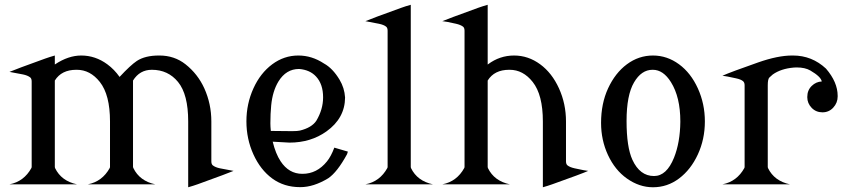

<svg xmlns="http://www.w3.org/2000/svg" viewBox="-20 -770 3519 802"><path d="M19.5 0Q80.1 -11.7 111.3 -68.4L112.3 -72.3V-429.7Q112.3 -441.9 106 -446.8Q95.2 -455.1 76.2 -459Q23.9 -469.2 19.5 -469.7Q44.4 -480.5 168.9 -525.4Q188 -532.2 209 -538.1V-500.5L210.4 -501.5Q265.6 -538.1 319.3 -538.1Q378.4 -538.1 428.2 -501.5Q457.5 -480 479.5 -448.7Q524.9 -497.6 551.8 -515.6Q586.4 -538.1 643.6 -538.1Q644.5 -538.1 646 -538.1Q708.5 -538.1 754.9 -501.5Q806.2 -460.9 833.5 -400.9Q862.8 -335.9 862.8 -262.7V-259.8V-96.2Q862.8 -84 869.1 -79.1Q879.9 -70.8 898.9 -66.9Q951.2 -56.6 955.6 -56.2Q939.5 -48.8 806.2 -0.5Q787.1 6.3 766.1 12.2V-260.7V-262.7Q766.1 -376 723.6 -427.7Q682.1 -478.5 614.3 -478.5Q563.5 -478.5 535.6 -433.6V-72.3L537.1 -67.9Q563.5 -13.7 628.9 0H346.7Q407.2 -11.7 438.5 -68.4L439.5 -72.3V-259.8V-260.7V-262.7Q439.5 -374 397 -427.7Q356.9 -478.5 300.8 -478.5Q299.8 -478.5 298.8 -478.5Q236.8 -478.5 209 -433.6V-72.3L210 -67.9Q236.3 -13.7 301.8 0Z M1009.3 -263.2Q1009.3 -336.4 1038.6 -400.9Q1067.4 -464.4 1117.2 -501.5Q1166.5 -538.1 1226.1 -538.1Q1282.7 -538.1 1333 -504.9Q1369.6 -484.9 1398.4 -437Q1418.9 -402.8 1421.4 -362.8Q1420.9 -276.4 1343.8 -221.2Q1278.3 -174.3 1189 -174.3Q1188 -174.3 1119.1 -178.2Q1131.3 -127.9 1151.9 -96.7Q1186.5 -43.9 1242.7 -43.9H1243.7Q1303.7 -43.9 1345.7 -95.7Q1362.8 -116.7 1376.5 -153.3L1433.1 -136.7Q1431.2 -128.9 1429.7 -126Q1388.7 -50.8 1351.1 -25.4Q1290 11.7 1234.9 11.7H1233.4Q1166.5 11.7 1117.2 -24.4Q1067.9 -60.5 1038.6 -125Q1009.3 -189.5 1009.3 -263.2ZM1329.6 -363.3Q1329.6 -418.5 1300.3 -450.2Q1274.9 -478 1230 -481.9H1229Q1175.3 -481.9 1143.1 -429.7Q1118.7 -389.6 1112.8 -330.1Q1109.4 -295.4 1109.4 -254.9Q1109.4 -241.2 1111.3 -223.1Q1155.8 -222.2 1200.2 -222.2Q1223.1 -222.2 1232.9 -224.6Q1282.2 -236.8 1301.3 -265.6Q1329.6 -313 1329.6 -363.3Z M1506.3 -681.6Q1531.2 -692.4 1655.8 -737.3Q1674.3 -744.1 1695.8 -750V-72.3L1696.8 -67.9Q1723.1 -13.7 1788.6 0H1506.3Q1566.9 -11.7 1598.1 -68.4L1599.1 -72.3V-641.6Q1599.1 -653.8 1592.8 -658.7Q1583.5 -666.5 1562 -670.9Q1510.7 -681.2 1506.3 -681.6Z M1827.6 0Q1888.2 -11.7 1919.4 -68.4L1920.4 -72.3V-641.6Q1920.4 -653.8 1914.1 -658.7Q1903.8 -666.5 1884.3 -670.9Q1841.3 -680.7 1827.6 -681.6Q1844.2 -689 1977.1 -737.3Q1997.6 -744.6 2017.1 -750V-500.5L2018.6 -501.5Q2067.4 -538.1 2127.4 -538.1Q2186.5 -538.1 2236.3 -501.5Q2285.6 -465.3 2314.9 -400.9Q2344.2 -336.4 2344.2 -262.7V-259.8V-96.2Q2344.2 -84 2350.6 -79.1Q2360.4 -71.3 2380.4 -66.9Q2424.8 -57.1 2437 -56.2Q2409.7 -43.9 2287.6 -0.5Q2267.1 6.8 2247.6 12.2V-260.7V-262.7Q2247.6 -374 2205.1 -427.7Q2165 -478.5 2108.9 -478.5Q2107.9 -478.5 2106.9 -478.5Q2044.9 -478.5 2017.1 -433.6V-72.3L2018.1 -67.9Q2044.4 -13.7 2109.9 0Z M2597.2 -264.6Q2597.2 -155.8 2621.6 -102.5Q2652.8 -34.7 2711.9 -34.7Q2764.6 -34.7 2795.4 -111.3Q2820.8 -174.8 2821.8 -260.7V-262.7Q2821.8 -364.3 2782.7 -426.8Q2750.5 -478.5 2707 -478.5Q2706.5 -478.5 2705.6 -478.5Q2659.2 -478.5 2628.4 -425.8Q2597.2 -372.6 2597.2 -264.6ZM2490.7 -256.8Q2490.7 -337.4 2520 -400.9Q2549.8 -465.3 2598.6 -501.5Q2647.9 -538.1 2707.5 -538.1Q2766.6 -538.1 2816.4 -501.5Q2865.7 -465.3 2895 -400.9Q2924.3 -336.4 2924.3 -262.7Q2924.3 -188.5 2895 -125Q2865.7 -61.5 2816.4 -24.4Q2767.6 12.2 2707.5 12.2Q2650.4 12.2 2598.6 -24.4Q2548.8 -59.6 2519.5 -122.6Q2490.7 -184.6 2490.7 -256.8Z M2997.6 0Q3058.1 -11.7 3089.4 -68.4L3090.3 -72.3V-413.6Q3090.3 -425.3 3084 -430.7Q3075.2 -438.5 3054.2 -442.9Q3010.3 -452.6 2997.6 -453.6Q3031.2 -468.8 3147 -509.3Q3229 -538.1 3288.6 -538.1Q3290.5 -538.1 3292.5 -538.1Q3371.6 -538.1 3430.2 -483.4Q3479 -426.8 3479 -369.6Q3479 -368.2 3479 -367.2Q3479 -340.3 3460.4 -320.3Q3442.4 -300.8 3415.5 -300.8Q3388.7 -300.8 3370.6 -319.3Q3352.1 -338.4 3352.1 -363.8Q3352.1 -364.7 3352.1 -365.2Q3352.1 -393.1 3370.6 -411.1Q3388.7 -428.7 3412.6 -429.7Q3409.2 -449.7 3364.7 -475.6Q3342.8 -488.3 3307.6 -488.3Q3301.8 -488.3 3295.9 -487.8Q3242.7 -483.4 3208 -459Q3205.6 -457.5 3193.8 -446.3Q3187 -439.9 3187 -413.6V-72.3L3188 -67.9Q3214.4 -13.7 3279.8 0Z"/></svg>

Font: Modern Antiqua
Style: Regular
Weight: 500
Version: Version 1.0